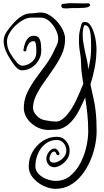

<svg xmlns="http://www.w3.org/2000/svg" viewBox="-20 -842 658 1210"><path d="M330 348Q293 348 253.5 329Q214 310 187.5 278Q161 246 161 207Q161 158 185 115.5Q209 73 249 46.5Q289 20 338 20Q374 20 396.5 47Q419 74 419 107Q419 144 396.5 170Q374 196 346 207Q333 212 323 212Q301 212 286.5 196Q272 180 272 158Q272 138 287 116.5Q302 95 323 94Q334 94 342 103.5Q350 113 354 123Q354 124 354.5 124.5Q355 125 355 127Q355 136 345 136Q339 136 336 130Q335 126 331.5 120Q328 114 323 113Q309 113 300.5 128.5Q292 144 292 158Q292 171 299.5 177Q307 183 318 183Q334 183 352.5 173Q371 163 384.5 145.5Q398 128 398 106Q398 80 381 60Q364 40 338 40Q297 40 266.5 64Q236 88 219.5 126Q203 164 203 206Q203 234 224 255Q245 276 275 287Q305 298 332 298Q383 298 421.5 267Q460 236 485.5 188Q511 140 523.5 86Q536 32 536 -15Q536 -72 530.5 -124Q525 -176 517 -228Q501 -191 480.5 -150.5Q460 -110 431.5 -77.5Q403 -45 362 -30Q355 -28 348 -26.5Q341 -25 332 -25Q321 -25 309.5 -24Q298 -23 286 -23Q272 -23 255 -26Q224 -32 195 -51.5Q166 -71 148 -100Q130 -129 130 -162Q130 -213 152 -259Q174 -305 206 -348.5Q238 -392 269.5 -435Q301 -478 321 -523Q329 -540 338 -558.5Q347 -577 347 -599Q347 -624 331.5 -655Q316 -686 291 -708.5Q266 -731 237 -731H177Q154 -731 127.5 -717Q101 -703 77.5 -680.5Q54 -658 39 -631.5Q24 -605 24 -581Q24 -541 43.5 -508Q63 -475 88 -446Q95 -439 103.5 -433.5Q112 -428 119 -428Q147 -428 172 -445Q197 -462 205 -487Q208 -497 208.5 -503Q209 -509 209 -522Q209 -527 208.5 -541.5Q208 -556 205 -569Q202 -582 196 -582Q174 -585 161 -566Q148 -547 146 -526Q144 -518 136 -518Q132 -518 129.5 -521Q127 -524 128 -529Q131 -551 139 -572Q147 -593 162 -606Q177 -619 200 -616Q221 -614 229 -597Q237 -580 238.5 -558.5Q240 -537 240 -522Q240 -491 223.5 -462.5Q207 -434 179.5 -416.5Q152 -399 119 -399Q102 -399 88 -412Q74 -425 63 -441.5Q52 -458 44 -470Q29 -493 16.5 -521.5Q4 -550 3 -581Q3 -608 14 -628Q25 -648 38 -664Q55 -686 76 -707.5Q97 -729 122 -743.5Q147 -758 175 -758Q193 -758 207 -760.5Q221 -763 237 -763Q265 -763 292 -746.5Q319 -730 341 -705Q363 -680 376.5 -651.5Q390 -623 390 -599Q391 -543 366.5 -493Q342 -443 310 -399Q289 -367 260 -327Q231 -287 209.5 -244.5Q188 -202 188 -162Q188 -137 211 -113Q234 -89 265 -84Q284 -81 300.5 -78.5Q317 -76 334 -76Q354 -76 373 -90.5Q392 -105 407.5 -124.5Q423 -144 431 -157Q447 -183 460 -210Q473 -237 482 -259L505 -314L498 -360Q491 -403 491 -438.5Q491 -474 484 -513Q480 -534 478.5 -556.5Q477 -579 478 -606Q478 -626 482 -644Q486 -662 491 -682Q493 -691 497.5 -697.5Q502 -704 514 -704Q535 -704 549 -684Q563 -664 572 -635.5Q581 -607 584.5 -579Q588 -551 588 -534Q588 -475 577.5 -419Q567 -363 550 -310Q558 -269 568 -227.5Q578 -186 582 -148Q586 -114 587.5 -80.5Q589 -47 589 -15Q589 30 578 80.5Q567 131 545.5 178.5Q524 226 492.5 264.5Q461 303 420.5 325.5Q380 348 330 348ZM535 -403Q544 -435 549 -467.5Q554 -500 554 -534V-564Q554 -588 552 -615.5Q550 -643 541.5 -663Q533 -683 515 -683Q511 -683 509.5 -677.5Q508 -672 506 -669Q503 -657 502 -646Q501 -635 501 -623Q501 -592 506 -568Q511 -544 515 -521Q521 -490 528 -462.5Q535 -435 535 -404ZM395 -789Q377 -789 371.5 -793.5Q366 -798 366 -805Q366 -816 376.5 -817.5Q387 -819 407 -821Q412 -822 417.5 -822Q423 -822 430 -822Q450 -822 477.5 -821Q505 -820 534 -821Q548 -821 548 -810Q548 -806 540.5 -800.5Q533 -795 513 -793Q494 -792 480 -791.5Q466 -791 455 -791Q443 -791 433.5 -791Q424 -791 414 -790Q409 -789 404 -789Q399 -789 395 -789Z"/></svg>

Font: Ruge Boogie
Style: Regular
Weight: 400
Designer: Robert E. Leuschke
Foundry: Robert E. Leuschke
Version: Version 1.010; ttfautohint (v1.8.3)